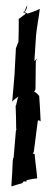

<svg xmlns="http://www.w3.org/2000/svg" viewBox="-20 -639 188 676"><path d="M20 16 21 17C32 14 45 9 58 6C60 5 63 1 64 -1C65 -1 67 0 68 0C69 0 72 0 72 1H73C71 -1 74 -4 75 -5C86 -8 99 -10 111 -11C109 -39 104 -68 102 -97C100 -98 97 -98 95 -98C97 -100 98 -103 99 -104L113 -213C114 -214 114 -215 114 -216C115 -215 116 -215 117 -215L123 -212V-213C122 -242 120 -272 118 -301L110 -310C108 -312 102 -316 100 -316C102 -317 105 -324 105 -326L106 -421C106 -425 108 -429 110 -431L109 -432C107 -429 104 -426 101 -424L107 -515C110 -547 117 -578 120 -607V-608C107 -600 90 -596 77 -591C75.1 -592.9 68.3 -596 66 -596C71 -600 76 -613 76 -619H75C75 -618 73 -615 72 -613L67 -600C66 -599 63 -596 62 -596V-595C65 -595 69 -593 71 -591L47 -573L46 -574C46 -547 46 -519 45 -492L36 -469L31 -374C29 -343 25 -311 23 -282H24C28 -288 38 -294 45 -299C43 -296 42 -291 41 -288L37 -270C37 -270 36 -267 35 -267C36 -241 37 -212 37 -186C37 -185 37 -184 38 -183C37 -182 37 -180 36 -179L28 -84C28 -84 27 -82 26 -82V-79L25 -75C24 -44 22 -13 20 16Z"/></svg>

Font: Charger Mayhem
Style: Regular
Weight: 400
Designer: Jasper
Foundry: Cannot Into Space Fonts
Version: Version 0.98